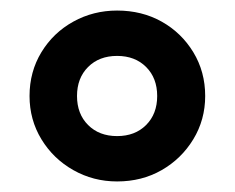

<svg xmlns="http://www.w3.org/2000/svg" viewBox="-20 -730 445 364"><path d="M202 -386Q157 -386 119 -407.5Q81 -429 58.5 -466Q36 -503 36 -548Q36 -594 58.5 -631Q81 -668 119 -689Q157 -710 202 -710Q249 -710 286.5 -689Q324 -668 346.5 -631Q369 -594 369 -548Q369 -503 346.5 -466Q324 -429 286.5 -407.5Q249 -386 202 -386ZM202 -472Q236 -472 257 -493Q278 -514 278 -548Q278 -582 257 -603Q236 -624 202 -624Q168 -624 147 -603Q126 -582 126 -548Q126 -514 147 -493Q168 -472 202 -472Z"/></svg>

Font: Rubik SemiBold
Style: Regular
Weight: 600
Designer: Hubert and Fischer
Foundry: Hubert and Fischer
Version: Version 2.300;gftools[0.9.30]